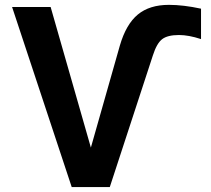

<svg xmlns="http://www.w3.org/2000/svg" viewBox="-20 -761 861 783"><path d="M710 -618.2Q663.1 -618.2 641.1 -601.1Q619.1 -584 603.5 -535.2L427.7 2H272.5L29.3 -732.4H186.5L350.6 -159.2L468.8 -575.2Q494.1 -662.1 542 -701.7Q589.8 -741.2 668.9 -741.2Q727.5 -741.2 799.8 -725.6V-601.6Q749 -618.2 710 -618.2Z"/></svg>

Font: Gen Shin Gothic Bold
Style: Bold
Weight: 700
Designer: [Source Han Sans]
Ryoko NISHIZUKA  (kana & ideographs); Paul D. Hunt (Latin, Greek & Cyrillic); Wenlong ZHANG  (bopomofo
Version: Version 1.002.20150607